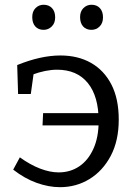

<svg xmlns="http://www.w3.org/2000/svg" viewBox="-20 -767 558 796"><path d="M34.7 -63.7 62.3 -114.7Q105.3 -83.7 146.3 -68Q187.3 -52.3 223.3 -52.3Q271.3 -52.3 308.5 -77.3Q345.7 -102.3 367.3 -150.2Q389 -198 389 -265.3Q389 -367.3 344.2 -422.7Q299.3 -478 216.7 -478Q169.3 -478 112.7 -457L120 -466L107.7 -377.3H55L51.3 -497.3Q149 -537 230.3 -537Q303.3 -537 357.5 -506.2Q411.7 -475.3 442 -416.3Q472.3 -357.3 472.3 -271Q472.3 -183.7 439.2 -121Q406 -58.3 351 -24.7Q296 9 228.7 9Q182 9 132.2 -8.8Q82.3 -26.7 34.7 -63.7ZM156.3 -247 158.7 -298H429.7V-247ZM359.3 -643.3Q337.3 -643.3 324.8 -657.2Q312.3 -671 312 -695Q311.7 -719.3 325.7 -733.3Q339.7 -747.3 359.3 -747.3Q381.3 -747.3 394.2 -733.3Q407 -719.3 407 -695Q407 -671 393 -657.2Q379 -643.3 359.3 -643.3ZM160.7 -643.3Q139 -643.3 126.5 -657.2Q114 -671 113.7 -695Q113.3 -719.3 127.2 -733.3Q141 -747.3 160.7 -747.3Q182.7 -747.3 195.7 -733.3Q208.7 -719.3 208.7 -695Q208.7 -671 194.5 -657.2Q180.3 -643.3 160.7 -643.3Z"/></svg>

Font: Bitter Thin
Style: Regular
Weight: 100
Designer: Sol Matas, and Bitter project Authors
Foundry: Sol Matas
Version: Version 2.002